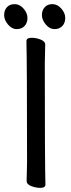

<svg xmlns="http://www.w3.org/2000/svg" viewBox="-22 -894 346 930"><path d="M173 16Q152 16 129.5 7.5Q107 -1 107 -18L109 -107Q109 -589 106 -695Q106 -711 132 -711Q152 -711 174.5 -702.5Q197 -694 197 -677L195 -588Q195 -106 198 0Q198 16 173 16ZM97 -768Q83 -753 59 -753Q35 -753 16.5 -775.5Q-2 -798 -2 -821Q-2 -844 11.5 -859Q25 -874 49 -874Q73 -874 92 -852.5Q111 -831 111 -807Q111 -783 97 -768ZM280 -768Q266 -753 242 -753Q218 -753 199.5 -775.5Q181 -798 181 -821Q181 -844 194.5 -859Q208 -874 232 -874Q256 -874 275 -852.5Q294 -831 294 -807Q294 -783 280 -768Z"/></svg>

Font: LXGW WenKai Medium
Style: Regular
Weight: 500
Designer: LXGW / Fontworks Inc.
Foundry: LXGW / Fontworks Inc.
Version: Version 1.501; October 10, 2024